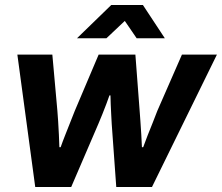

<svg xmlns="http://www.w3.org/2000/svg" viewBox="-20 -743 882 763"><path d="M120 0 49 -526H188L208 -303Q209 -288 211 -262Q213 -236 214 -208.5Q215 -181 216 -158H221Q229 -181 240 -208.5Q251 -236 261 -261.5Q271 -287 277 -302L372 -526H518L535 -302Q536 -287 538 -261Q540 -235 541.5 -208Q543 -181 544 -158H549Q556 -178 566.5 -204.5Q577 -231 587.5 -257Q598 -283 605 -302L703 -526H842L584 0H442L424 -250Q423 -266 422 -287Q421 -308 420 -328.5Q419 -349 419 -364H415Q410 -350 402.5 -329.5Q395 -309 386.5 -288.5Q378 -268 371 -251L263 0ZM286 -591 422 -723H548L635 -591H523L454 -692H510L403 -591Z"/></svg>

Font: Archivo SemiBold
Style: Bold Italic
Weight: 700
Italic angle: -10°
Version: Version 2.001